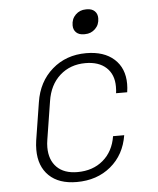

<svg xmlns="http://www.w3.org/2000/svg" viewBox="-54 -801 708 858"><g transform="rotate(-5 300.0 -372.5)"><path d="M88 -149Q88 -169 91 -190L118 -360Q132 -451 194.5 -505.5Q257 -560 347 -560Q427 -560 472.5 -519Q518 -478 518 -407Q518 -390 515 -370H465Q467 -380 467 -400Q467 -454 433.5 -485Q400 -516 340 -516Q272 -516 225.5 -474.5Q179 -433 168 -360L141 -190Q138 -172 138 -156Q138 -99 170.5 -66.5Q203 -34 263 -34Q332 -34 378 -73Q424 -112 435 -180H485Q471 -93 409 -41.5Q347 10 256 10Q176 10 132 -32.5Q88 -75 88 -149ZM345 -645Q323 -645 310.5 -657Q298 -669 298 -689Q298 -718 317 -736.5Q336 -755 363 -755H368Q390 -755 402.5 -743Q415 -731 415 -711Q415 -682 396 -663.5Q377 -645 350 -645Z"/></g></svg>

Font: JetBrains Mono Extra Light
Style: Italic
Weight: 200
Italic angle: -9°
Monospace: yes
Designer: Philipp Nurullin, Konstantin Bulenkov
Foundry: JetBrains
Version: 2.002